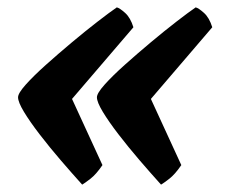

<svg xmlns="http://www.w3.org/2000/svg" viewBox="-20 -520 623 521"><path d="M203 -19Q175 -50 144.5 -85.5Q114 -121 87.5 -155.5Q61 -190 45 -216.5Q29 -243 29 -256Q29 -267 50 -290.5Q71 -314 104.5 -344Q138 -374 175 -405Q212 -436 245 -461.5Q278 -487 297 -500Q305 -498 319.5 -485Q334 -472 342 -446L151 -223L155 -296L258 -72Q241 -47 225.5 -35Q210 -23 203 -19ZM417 -19Q389 -50 358.5 -85.5Q328 -121 301.5 -155.5Q275 -190 259 -216.5Q243 -243 243 -256Q243 -267 264 -290.5Q285 -314 318.5 -344Q352 -374 389 -405Q426 -436 459 -461.5Q492 -487 511 -500Q519 -498 533.5 -485Q548 -472 556 -446L365 -223L369 -296L472 -72Q455 -47 439.5 -35Q424 -23 417 -19Z"/></svg>

Font: Texturina 12pt Black
Style: Italic
Weight: 900
Italic angle: -11°
Designer: Guillermo Torres Carreño
Foundry: Omnibus-Type
Version: Version 1.002